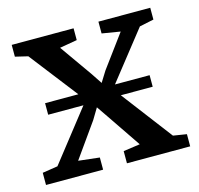

<svg xmlns="http://www.w3.org/2000/svg" viewBox="-86 -647 766 739"><g transform="rotate(-15 297.0 -277.5)"><path d="M70.5 -58 228 -259H87.5V-305H220L72 -496L21.5 -508V-555H268V-508L198.5 -496L289.5 -367L318 -324L344.5 -366.5L440 -496L367 -508V-555H573.5V-508L516.5 -496L366 -305H504V-259H377L530.5 -57L584 -48.5V0H332V-48.5L398.5 -58L306.5 -193.5L276 -238L249.5 -194L153 -58L237 -48.5V0H9.5V-48.5Z"/></g></svg>

Font: Merriweather
Style: Regular
Weight: 400
Designer: Eben Sorkin
Foundry: Eben Sorkin
Version: Version 2.100; ttfautohint (v1.7.19-72a1) -l 8 -r 50 -G 200 